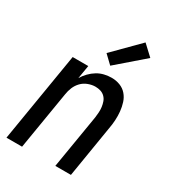

<svg xmlns="http://www.w3.org/2000/svg" viewBox="-186 -869 872 970"><g transform="rotate(30 250.0 -384.0)"><path d="M6 0 92 -520H183L170 -442Q181 -461 197.5 -478Q214 -495 233 -506.5Q252 -518 273.5 -523Q295 -528 316 -528Q342 -528 365 -519Q388 -510 403.5 -492Q419 -474 426.5 -450.5Q434 -427 436.5 -402Q439 -377 437.5 -351Q436 -325 431 -299L382 0H291L343 -313Q345 -328 346 -344Q347 -360 345 -375Q343 -390 338 -404Q333 -418 322.5 -428.5Q312 -439 297.5 -443.5Q283 -448 267 -448Q247 -448 225.5 -440Q204 -432 188.5 -416Q173 -400 164.5 -379.5Q156 -359 153 -338L97 0ZM278 -577 230 -623 374 -768 434 -712Z"/></g></svg>

Font: Iosevka Curly Medium
Style: Italic
Weight: 500
Italic angle: -9°
Monospace: yes
Designer: Belleve Invis
Foundry: Belleve Invis
Version: Version 22.1.2; ttfautohint (v1.8.4)